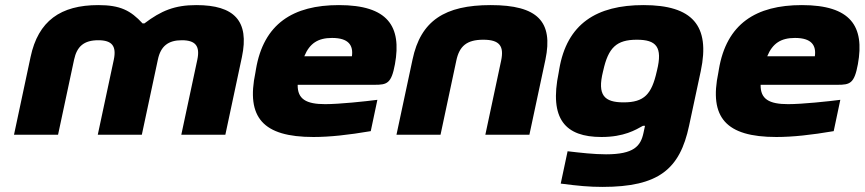

<svg xmlns="http://www.w3.org/2000/svg" viewBox="-20 -529 3395 754"><path d="M100 -305 35 0H208L271 -295C282 -346 309 -371 366 -371C420 -371 438 -348 427 -295L364 0H537L600 -295C611 -348 641 -371 694 -371C748 -371 766 -348 755 -295L692 0H865L930 -305C960 -447 900 -509 751 -509C666 -509 613 -487 547 -437H540C493 -488 452 -509 366 -509C218 -509 130 -447 100 -305Z M1531 -277C1558 -426 1503 -509 1311 -509C1131 -509 1015 -436 985 -256L983 -244C946 -68 1012 9 1211 9C1275 9 1348 1 1436 -14L1462 -137C1416 -131 1313 -120 1257 -120C1182 -120 1148 -140 1149 -196H1451C1500 -196 1517 -201 1531 -277ZM1175 -308C1196 -359 1229 -380 1284 -380C1349 -380 1368 -351 1362 -308Z M1600 -295 1537 0H1710L1772 -291C1784 -348 1813 -373 1878 -373C1942 -373 1960 -348 1948 -291L1886 0H2059L2122 -295C2153 -444 2092 -509 1907 -509C1727 -509 1632 -448 1600 -295Z M2176 -256 2174 -244C2136 -61 2200 9 2342 9C2431 9 2476 -19 2505 -35H2513L2507 -7C2496 45 2469 77 2360 77C2313 77 2260 71 2209 65L2182 192C2251 201 2294 205 2346 205C2567 205 2650 135 2686 -35L2732 -250C2770 -429 2699 -509 2507 -509C2323 -509 2206 -436 2176 -256ZM2348 -248 2349 -252C2369 -342 2401 -373 2481 -373C2557 -373 2583 -345 2560 -252L2559 -248C2539 -159 2510 -127 2429 -127C2353 -127 2325 -155 2348 -248Z M3349 -277C3376 -426 3321 -509 3129 -509C2949 -509 2833 -436 2803 -256L2801 -244C2764 -68 2830 9 3029 9C3093 9 3166 1 3254 -14L3280 -137C3234 -131 3131 -120 3075 -120C3000 -120 2966 -140 2967 -196H3269C3318 -196 3335 -201 3349 -277ZM2993 -308C3014 -359 3047 -380 3102 -380C3167 -380 3186 -351 3180 -308Z"/></svg>

Font: LT Wave Black
Style: Italic
Weight: 900
Designer: Daniel Lyons
Version: Version 2.5 (Glyphs App)